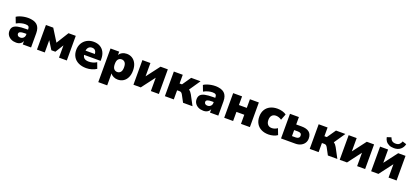

<svg xmlns="http://www.w3.org/2000/svg" viewBox="57 -2076 7775 3604"><g transform="rotate(20 3944.5 -274.5)"><path d="M232 11Q175 11 131.5 -10Q88 -31 63.5 -67.5Q39 -104 39 -151Q39 -204 67 -235.5Q95 -267 157 -280.5Q219 -294 322 -294H360V-308Q360 -344 341.5 -359Q323 -374 278 -374Q240 -374 194 -362Q148 -350 104 -325L59 -442Q84 -460 123 -474Q162 -488 205 -495.5Q248 -503 286 -503Q409 -503 468.5 -450Q528 -397 528 -283V0H362V-70Q349 -32 315 -10.5Q281 11 232 11ZM272 -105Q309 -105 334.5 -129Q360 -153 360 -192V-210H322Q263 -210 235.5 -197.5Q208 -185 208 -158Q208 -135 224.5 -120Q241 -105 272 -105Z M646 0V-492H792L945 -247L1097 -492H1242V0H1086V-245L984 -81H904L802 -245V0Z M1631 11Q1541 11 1475.5 -20.5Q1410 -52 1375 -110Q1340 -168 1340 -247Q1340 -322 1373.5 -380Q1407 -438 1465.5 -470.5Q1524 -503 1599 -503Q1673 -503 1727.5 -472Q1782 -441 1811.5 -383.5Q1841 -326 1841 -249V-210H1510Q1519 -162 1550 -141Q1581 -120 1636 -120Q1674 -120 1715.5 -131.5Q1757 -143 1789 -165L1833 -48Q1795 -21 1740 -5Q1685 11 1631 11ZM1607 -388Q1567 -388 1541.5 -364Q1516 -340 1509 -294H1695Q1692 -341 1669.5 -364.5Q1647 -388 1607 -388Z M1936 180V-492H2109V-425Q2129 -461 2170 -482Q2211 -503 2260 -503Q2323 -503 2371.5 -472Q2420 -441 2447.5 -383.5Q2475 -326 2475 -246Q2475 -167 2448 -109Q2421 -51 2372.5 -20Q2324 11 2260 11Q2214 11 2174.5 -8Q2135 -27 2114 -59V180ZM2204 -120Q2244 -120 2270 -150Q2296 -180 2296 -246Q2296 -313 2270 -342.5Q2244 -372 2204 -372Q2163 -372 2137 -342.5Q2111 -313 2111 -246Q2111 -180 2137 -150Q2163 -120 2204 -120Z M2573 0V-492H2733V-226L2935 -492H3081V0H2921V-267L2719 0Z M3201 0V-492H3379V-318H3427L3547 -492H3735L3584 -271Q3604 -258 3619.5 -239.5Q3635 -221 3647 -199L3753 0H3564L3489 -140Q3475 -164 3461 -173Q3447 -182 3425 -182H3379V0Z M3972 11Q3915 11 3871.5 -10Q3828 -31 3803.5 -67.5Q3779 -104 3779 -151Q3779 -204 3807 -235.5Q3835 -267 3897 -280.5Q3959 -294 4062 -294H4100V-308Q4100 -344 4081.5 -359Q4063 -374 4018 -374Q3980 -374 3934 -362Q3888 -350 3844 -325L3799 -442Q3824 -460 3863 -474Q3902 -488 3945 -495.5Q3988 -503 4026 -503Q4149 -503 4208.5 -450Q4268 -397 4268 -283V0H4102V-70Q4089 -32 4055 -10.5Q4021 11 3972 11ZM4012 -105Q4049 -105 4074.5 -129Q4100 -153 4100 -192V-210H4062Q4003 -210 3975.5 -197.5Q3948 -185 3948 -158Q3948 -135 3964.5 -120Q3981 -105 4012 -105Z M4386 0V-492H4564V-319H4721V-492H4899V0H4721V-182H4564V0Z M5271 11Q5188 11 5126.5 -20Q5065 -51 5031 -109Q4997 -167 4997 -247Q4997 -327 5031 -384.5Q5065 -442 5126.5 -472.5Q5188 -503 5271 -503Q5320 -503 5368.5 -489.5Q5417 -476 5448 -452L5401 -330Q5378 -348 5347.5 -358.5Q5317 -369 5290 -369Q5237 -369 5208 -337Q5179 -305 5179 -247Q5179 -188 5208 -155.5Q5237 -123 5290 -123Q5317 -123 5347.5 -133.5Q5378 -144 5401 -162L5448 -40Q5417 -16 5368 -2.5Q5319 11 5271 11Z M5521 0V-492H5699V-344H5806Q6011 -344 6011 -176Q6011 -124 5985 -84.5Q5959 -45 5913 -22.5Q5867 0 5806 0ZM5699 -112H5773Q5808 -112 5828.5 -127.5Q5849 -143 5849 -174Q5849 -232 5773 -232H5699Z M6094 0V-492H6272V-318H6320L6440 -492H6628L6477 -271Q6497 -258 6512.5 -239.5Q6528 -221 6540 -199L6646 0H6457L6382 -140Q6368 -164 6354 -173Q6340 -182 6318 -182H6272V0Z M6693 0V-492H6853V-226L7055 -492H7201V0H7041V-267L6839 0Z M7321 0V-492H7481V-226L7683 -492H7829V0H7669V-267L7467 0ZM7573 -553Q7513 -553 7471.5 -573.5Q7430 -594 7407 -628Q7384 -662 7378 -702L7461 -729Q7477 -684 7503.5 -664Q7530 -644 7575 -644Q7620 -644 7646.5 -666Q7673 -688 7686 -728L7766 -702Q7752 -636 7702 -594.5Q7652 -553 7573 -553Z"/></g></svg>

Font: Nunito Sans Black
Style: Regular
Weight: 900
Designer: Vernon Adams
Foundry: Vernon Adams
Version: Version 3.006; ttfautohint (v1.8.3)